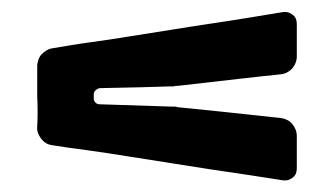

<svg xmlns="http://www.w3.org/2000/svg" viewBox="-20 -531 566 325"><path d="M68.4 -285.2C86.9 -282.2 107.4 -279.3 129.9 -276.4C152.3 -273.4 176.8 -269.5 201.2 -265.6C246.1 -258.8 292 -251 337.9 -244.1C383.8 -237.3 424.8 -231.4 460 -225.6H462.9C467.8 -225.6 471.7 -227.5 475.6 -230.5C480.5 -234.4 482.4 -239.3 482.4 -246.1V-300.8C482.4 -308.6 479.5 -315.4 474.6 -321.3C469.7 -327.1 462.9 -330.1 456.1 -331.1C377.9 -339.8 319.3 -345.7 280.3 -349.6C278.3 -350.6 276.4 -350.6 274.4 -350.6H268.6C214.8 -352.5 174.8 -353.5 148.4 -354.5C145.5 -354.5 143.6 -355.5 141.6 -357.4C139.6 -359.4 138.7 -361.3 138.7 -364.3V-371.1C138.7 -374 139.6 -376 141.6 -377.9C143.6 -379.9 145.5 -380.9 148.4 -381.8C202.1 -382.8 242.2 -383.8 268.6 -384.8H274.4C276.4 -385.7 278.3 -385.7 281.2 -385.7C358.4 -394.5 417 -401.4 456.1 -405.3C463.9 -406.2 469.7 -410.2 474.6 -415C479.5 -420.9 482.4 -427.7 482.4 -435.5V-462.9V-490.2C482.4 -497.1 480.5 -502 475.6 -505.9C471.7 -508.8 467.8 -510.7 462.9 -510.7H460C424.8 -504.9 383.8 -498 337.9 -491.2C292 -484.4 246.1 -476.6 201.2 -469.7C176.8 -465.8 152.3 -461.9 129.9 -459C107.4 -456.1 86.9 -452.1 68.4 -449.2C61.5 -448.2 55.7 -444.3 50.8 -439.5C45.9 -434.6 43.9 -427.7 43 -420.9V-401.4V-369.1C43.9 -348.6 43.9 -332 43 -317.4C42 -309.6 44.9 -302.7 49.8 -295.9C54.7 -290 60.5 -286.1 68.4 -285.2Z"/></svg>

Font: Yellow Ladder Regular
Style: Regular
Weight: 400
Designer: Zima Creative
Version: Version 2.002